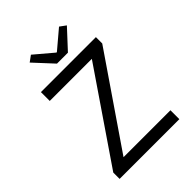

<svg xmlns="http://www.w3.org/2000/svg" viewBox="-239 -962 1078 1078"><g transform="rotate(-45 300.0 -422.5)"><path d="M65 0V-50.3L431.3 -586.9H97.1V-657H533.7V-606.7L166.8 -70.7H539.3V0ZM274 -706.3 169.8 -818.8 205.9 -845.2 315.5 -752.5H319.5L429.1 -845.2L465.1 -818.8L360.9 -706.3Z"/></g></svg>

Font: Source Code Pro ExtraLight
Style: Regular
Weight: 200
Monospace: yes
Designer: Paul D. Hunt, Teo Tuominen
Foundry: Adobe
Version: Version 1.026;hotconv 1.1.0;makeotfexe 2.6.0